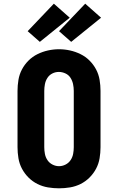

<svg xmlns="http://www.w3.org/2000/svg" viewBox="-20 -1013 640 1041"><path d="M300 8Q270 8 240 3Q210 -2 183 -15.5Q156 -29 134.5 -50.5Q113 -72 99 -98.5Q85 -125 80 -155Q75 -185 75 -215V-520Q75 -550 80 -580Q85 -610 99 -636.5Q113 -663 134.5 -684.5Q156 -706 183.5 -719.5Q211 -733 240.5 -739.5Q270 -746 300 -746Q330 -746 359.5 -739.5Q389 -733 416.5 -719.5Q444 -706 465.5 -684.5Q487 -663 501 -636.5Q515 -610 520 -580Q525 -550 525 -520V-215Q525 -185 520 -155Q515 -125 501 -98.5Q487 -72 465.5 -50.5Q444 -29 417 -15.5Q390 -2 360 3Q330 8 300 8ZM300 -112Q318 -112 335 -120.5Q352 -129 362.5 -144.5Q373 -160 376.5 -178.5Q380 -197 380 -215V-520Q380 -539 376 -557.5Q372 -576 362 -591.5Q352 -607 334.5 -615Q317 -623 299 -623Q280 -623 263.5 -614.5Q247 -606 237 -590.5Q227 -575 223.5 -556.5Q220 -538 220 -520V-215Q220 -197 223.5 -178.5Q227 -160 237.5 -144.5Q248 -129 265 -120.5Q282 -112 300 -112ZM366 -786 300 -844 442 -993 528 -917ZM196 -786 130 -844 272 -993 358 -917Z"/></svg>

Font: Iosevka Curly Slab HvEx
Style: Regular
Weight: 900
Width: 7
Monospace: yes
Designer: Belleve Invis
Foundry: Belleve Invis
Version: Version 11.1.0; ttfautohint (v1.8.3)